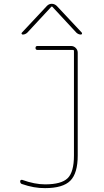

<svg xmlns="http://www.w3.org/2000/svg" viewBox="-20 -970 540 1000"><path d="M93.8 -11.7Q85 -14.6 85 -26.4Q85 -30.3 88.4 -32.2Q91.8 -34.2 95.7 -33.2Q160.2 -9.8 214.8 -9.8Q299.8 -9.8 332.5 -42Q365.2 -74.2 365.2 -160.2V-705.1Q365.2 -710 360.4 -710H174.8Q165 -710 165 -720.2Q165 -730.5 174.8 -730.5H349.6Q364.3 -730.5 374.5 -720.2Q384.8 -710 384.8 -695.3V-160.2Q384.8 -67.4 346.2 -28.8Q307.6 9.8 214.8 9.8Q158.2 10.7 93.8 -11.7ZM98.6 -790Q94.7 -790 92.8 -793.5Q90.8 -796.9 93.8 -799.8L224.6 -939.5Q235.4 -950.2 249.5 -950.2Q263.7 -950.2 275.4 -939.5L406.2 -799.8Q408.2 -796.9 406.7 -793.5Q405.3 -790 401.4 -790Q388.7 -790 377.9 -799.8L252 -935.5H250H248L122.1 -799.8Q111.3 -790 98.6 -790Z"/></svg>

Font: Rounded-X Mgen+ 1mn thin
Style: Regular
Weight: 100
Designer: [Source Han Sans]
Ryoko NISHIZUKA  (kana & ideographs); Paul D. Hunt (Latin, Greek & Cyrillic); Wenlong ZHANG  (bopomofo
Version: Version 1.059.20150602